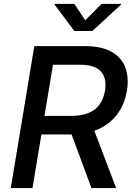

<svg xmlns="http://www.w3.org/2000/svg" viewBox="-20 -964 688 984"><path d="M35.2 0 155.8 -727.5H416.5Q501.5 -727.5 552.5 -698.2Q603.5 -668.9 622.6 -617.2Q641.6 -565.4 630.4 -499Q619.6 -432.1 583.3 -381.6Q546.9 -331.1 486.1 -303Q425.3 -274.9 340.3 -274.9H144.5L160.2 -370.1H345.2Q398.9 -370.1 435.1 -385.5Q471.2 -400.9 491.2 -429.9Q511.2 -459 518.1 -499Q528.3 -563 497.3 -597.7Q466.3 -632.3 387.7 -632.3H251.5L146.5 0ZM448.7 0 327.1 -328.6H450.2L575.2 0ZM360.8 -944.3 417 -859.9 500.5 -944.3H601.1L600.1 -940.4L453.6 -805.2H360.8L259.8 -940.4L260.7 -944.3Z"/></svg>

Font: Inter Medium
Style: Italic
Weight: 500
Italic angle: -9.3988°
Designer: Rasmus Andersson
Foundry: rsms
Version: Version 4.001;git-66647c0bb